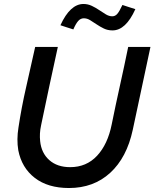

<svg xmlns="http://www.w3.org/2000/svg" viewBox="-20 -936 777 966"><path d="M63 0ZM648 -283Q618 -143 534.5 -66.5Q451 10 327 10Q221 10 155 -41Q89 -92 72 -180Q63 -234 73 -295Q88 -395 111.5 -497.5Q135 -600 157 -700H271Q249 -601 228.5 -504Q208 -407 187 -307Q182 -284 181 -264.5Q180 -245 182 -226Q188 -166 228 -130.5Q268 -95 333 -95Q415 -95 468.5 -152.5Q522 -210 542 -310Q562 -409 583.5 -505.5Q605 -602 625 -700H737Q715 -595 692.5 -491.5Q670 -388 648 -283ZM349 -788Q332 -793 316 -798.5Q300 -804 284 -809Q333 -916 400 -916Q422 -916 442 -906.5Q462 -897 479.5 -885Q497 -873 513 -863.5Q529 -854 545 -854Q559 -854 569.5 -865.5Q580 -877 596 -911Q612 -906 628 -900.5Q644 -895 661 -890Q613 -783 546 -783Q522 -783 502.5 -792.5Q483 -802 466 -813.5Q449 -825 433.5 -834.5Q418 -844 402 -844Q385 -844 373 -830Q361 -816 349 -788Z"/></svg>

Font: Rosa Sans Medium
Style: Italic
Weight: 500
Italic angle: -12°
Designer: Pentagram / MCKL
Foundry: Pentagram / MCKL
Version: Version 1.005;September 16, 2019;FontCreator 11.5.0.2425 64-